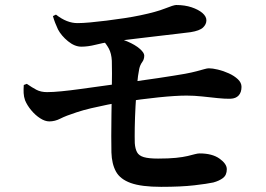

<svg xmlns="http://www.w3.org/2000/svg" viewBox="-20 -732 1040 752"><path d="M726.5 -606Q708.7 -603.7 677.2 -600Q645.7 -596.2 607.1 -591.8Q568.5 -587.4 530.1 -582.7Q491.6 -578.1 459.1 -574.1Q426.6 -570.1 407.5 -567.4Q383.3 -564.1 353.8 -556.6Q324.4 -549.2 298.7 -549.2Q272.5 -549.2 246.4 -570.5Q220.3 -591.8 207.1 -616.8Q200.9 -629.9 196 -642.7Q191 -655.5 187.3 -669L199.2 -674.8Q220.8 -657.9 242 -649.6Q263.2 -641.3 284.1 -641.5Q303.5 -641.5 333.1 -644.2Q362.7 -646.9 397.3 -651.2Q431.9 -655.5 466.6 -660.8Q501.4 -666 530.4 -672.2Q592.1 -685.1 626 -698.6Q659.8 -712.1 669.8 -712.4Q703.8 -712.4 730.6 -703.4Q757.5 -694.3 773 -680.9Q788.4 -667.4 788.4 -652.5Q788.4 -636.8 775.2 -624.2Q761.9 -611.6 726.5 -606ZM380.8 -576.5 406.5 -587.8Q446.9 -583.3 478.2 -569.9Q509.5 -556.6 527.2 -541.1Q545 -525.5 545 -514.4Q545 -499.5 536.9 -488.7Q528.8 -477.9 525.3 -462.2Q520.1 -437.6 516.7 -398.4Q513.2 -359.3 510.8 -315.7Q508.5 -272.1 507.8 -233.4Q507.2 -194.7 507.9 -171.5Q509.4 -149.5 516.7 -135.9Q523.9 -122.3 543.2 -116.6Q562.4 -110.9 599 -110.9Q641.2 -110.9 669.2 -113.8Q697.2 -116.7 715.1 -121Q733 -125.4 743.8 -128.3Q754.5 -131.1 761.8 -131.1Q811.2 -131.1 839.7 -110.8Q868.3 -90.4 868.3 -69.3Q868.3 -46.2 853.4 -34.8Q838.4 -23.5 815.4 -17.3Q792.7 -12.3 740.8 -6.2Q688.8 -0.2 611.2 -0.2Q534 -0.2 492.2 -15.2Q450.5 -30.2 434.2 -60.1Q417.8 -89.9 416.4 -134.9Q415.6 -160.5 415.8 -199.5Q415.9 -238.5 416.5 -282.5Q417.2 -326.5 417.8 -368.8Q418.5 -411.2 418.6 -444.5Q418.7 -477.7 418 -494Q416.5 -522.4 406.4 -541.5Q396.2 -560.5 380.8 -576.5ZM73.1 -399.1 85 -403.6Q105.6 -389.3 122.9 -380.2Q140.3 -371.2 164.2 -371.2Q187 -371.2 220.8 -374.5Q254.5 -377.8 294.4 -383.3Q334.2 -388.8 376 -394.6Q417.8 -400.5 456.5 -405.7Q531.4 -415.9 599.6 -426.2Q667.9 -436.5 704.7 -443Q732.3 -448.2 750.2 -453Q768.2 -457.8 779.8 -461.1Q791.4 -464.5 798 -464.5Q812.2 -464.5 833.7 -459.4Q855.2 -454.3 876.4 -444.6Q897.5 -435 911.7 -421.6Q925.9 -408.3 925.9 -391.8Q925.9 -370.4 914.8 -358.2Q903.7 -346 882.8 -345.3Q863.5 -344.5 833.8 -347.6Q804.2 -350.7 772.1 -354.2Q740.1 -357.6 710.8 -357.6Q668.2 -357.6 600.1 -350.6Q532.1 -343.6 461.6 -332.5Q433.4 -328.5 400.9 -322Q368.3 -315.5 337 -308.1Q305.7 -300.7 279.9 -292.1Q237.8 -278.5 216.5 -267.5Q195.2 -256.5 173.1 -256.5Q156.2 -256.5 137.2 -268.8Q118.2 -281 102.3 -300.2Q86.4 -319.3 78.2 -339.1Q73.3 -353.1 72.6 -367.5Q71.9 -381.8 73.1 -399.1Z"/></svg>

Font: Noto Serif TC
Style: Regular
Weight: 200
Designer: Ryoko NISHIZUKA 西塚涼子 (kana & ideographs); Frank Grießhammer (Latin, Greek & Cyrillic); Wenlong ZHANG 张文龙 (bopomofo); San
Foundry: Adobe
Version: Version 2.001;hotconv 1.1.0;makeotfexe 2.6.0